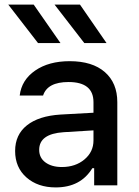

<svg xmlns="http://www.w3.org/2000/svg" viewBox="-20 -809 605 838"><path d="M250 -80Q309 -80 348.5 -113Q388 -146 388 -196V-240L258 -232Q151 -225 151 -155Q151 -120 178.5 -100Q206 -80 250 -80ZM223 9Q145 9 95.5 -34.5Q46 -78 46 -150Q46 -221 97.5 -262Q149 -303 244 -309L388 -317V-363Q388 -451 279 -451Q187 -451 168 -392H66Q74 -460 133.5 -501Q193 -542 284 -542Q383 -542 437.5 -494.5Q492 -447 492 -363V0H391V-75H383Q332 9 223 9ZM244 -621H146L16 -789H127ZM445 -621H348L218 -789H329Z"/></svg>

Font: Manrope Medium
Style: Medium
Weight: 500
Designer: Mikhail Sharanda
Foundry: Mikhail Sharanda
Version: Version 4.000;hotconv 1.0.109;makeotfexe 2.5.65596